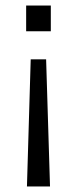

<svg xmlns="http://www.w3.org/2000/svg" viewBox="-20 -527 279 699"><path d="M165 -506.8V-413.1H75.2V-506.8ZM147.9 -311 162.1 151.9H78.1L91.8 -311Z"/></svg>

Font: D-DIN-PRO
Style: Regular
Weight: 400
Designer: Charles Nix
Foundry: Datto Inc.
Version: Version 1.000;hotconv 1.0.109;makeotfexe 2.5.65596